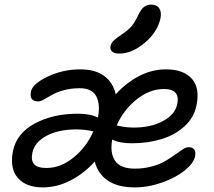

<svg xmlns="http://www.w3.org/2000/svg" viewBox="-20 -789 926 831"><path d="M497.1 -557.1Q475.6 -557.1 465.6 -565.4Q455.6 -573.7 458 -587.9Q460.9 -602.1 471.2 -612.5Q481.4 -623 505.9 -639.2Q535.2 -658.7 549.1 -675.3Q563 -691.9 577.1 -721.2Q589.8 -748.5 603 -758.8Q616.2 -769 633.8 -769Q659.2 -769 669.4 -752.7Q679.7 -736.3 674.8 -710.9Q662.1 -650.4 606.4 -603.8Q550.8 -557.1 497.1 -557.1ZM165 22Q92.3 22 56.9 -19.3Q21.5 -60.5 36.1 -134.8Q51.3 -211.4 129.9 -254.2Q208.5 -296.9 317.9 -296.9Q372.1 -296.9 403.8 -279.8Q415 -336.9 396.7 -372.1Q378.4 -407.2 324.2 -407.2Q287.1 -407.2 255.1 -398.2Q223.1 -389.2 205.6 -378.7Q188 -368.2 171.6 -359.1Q155.3 -350.1 146 -350.1Q106 -350.1 113.8 -392.1Q120.1 -425.8 186 -457.3Q252 -488.8 327.1 -488.8Q392.1 -488.8 430.7 -460.4Q469.2 -432.1 481 -380.9Q525.9 -430.7 581.8 -459.7Q637.7 -488.8 698.2 -488.8Q774.4 -488.8 810.3 -448.2Q846.2 -407.7 830.1 -332Q819.8 -280.8 779.5 -243.2Q739.3 -205.6 680.2 -187.3Q621.1 -168.9 550.8 -168.9Q495.6 -168.9 465.8 -185.1Q455.1 -127.9 477.8 -93.5Q500.5 -59.1 564 -59.1Q602.5 -59.1 637.2 -68.6Q671.9 -78.1 695.1 -91.8Q718.3 -105.5 737.1 -119.1Q755.9 -132.8 770.5 -142.3Q785.2 -151.9 794.9 -151.9Q832 -151.9 824.2 -111.8Q817.9 -82.5 780.3 -51.8Q742.7 -21 682.9 0.5Q623 22 563 22Q489.7 22 446.5 -7.6Q403.3 -37.1 390.1 -89.8Q344.2 -38.6 285.9 -8.3Q227.5 22 165 22ZM689.9 -403.8Q627.9 -403.8 571.5 -358.9Q515.1 -314 484.9 -246.1Q487.8 -245.6 497.6 -243.4Q507.3 -241.2 513.9 -240.2Q520.5 -239.3 533 -238Q545.4 -236.8 558.1 -236.8Q633.3 -236.8 685.5 -265.1Q737.8 -293.5 747.1 -337.9Q760.7 -403.8 689.9 -403.8ZM120.1 -127.9Q113.3 -94.7 127.7 -78.4Q142.1 -62 181.2 -62Q242.7 -62 298.3 -107.2Q354 -152.3 383.8 -220.2Q382.3 -220.7 372.1 -222.9Q361.8 -225.1 356 -225.8Q350.1 -226.6 337.6 -227.8Q325.2 -229 312 -229Q233.4 -229 181.4 -201.2Q129.4 -173.3 120.1 -127.9Z"/></svg>

Font: Shantell Sans Bouncy
Style: Italic
Weight: 400
Italic angle: -11.31°
Designer: Stephen Nixon, Anya Danilova, Shantell Martin
Foundry: Arrow Type
Version: Version 1.006;[9816181b4]